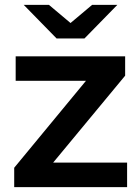

<svg xmlns="http://www.w3.org/2000/svg" viewBox="-20 -764 572 784"><path d="M38 0H499V-100H197L491 -455V-534H44V-434H331L38 -79ZM211 -607H325L459 -744H356L268 -670L180 -744H77Z"/></svg>

Font: Chess Sans SemiBold
Style: Regular
Weight: 600
Designer: Wolf Bōese
Foundry: Wolf Bōese
Version: Version 7.223;Glyphs 3.3 (3306)